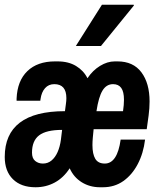

<svg xmlns="http://www.w3.org/2000/svg" viewBox="-30 -780 651 810"><path d="M120 10Q59 10 24.5 -24Q-10 -58 -10 -118Q-10 -214 53.5 -262.5Q117 -311 244 -311L248 -341Q249 -348 249.5 -354Q250 -360 250 -366Q250 -425 199 -425Q175 -425 160 -408Q145 -391 141 -362L140 -355H40Q40 -357 40 -359Q40 -361 40 -364Q43 -439 85.5 -480Q128 -521 202 -521H213Q259 -521 291 -501.5Q323 -482 339 -450Q361 -483 392 -502Q423 -521 454 -521H466Q532 -521 566.5 -475Q601 -429 601 -352Q601 -338 600 -323Q599 -308 597 -293L589 -235H365Q363 -216 361.5 -199Q360 -182 360 -168Q360 -130 372 -110Q384 -90 412 -90Q465 -90 479 -191H582Q575 -133 551 -87.5Q527 -42 490 -16Q453 10 404 10H392Q349 10 315 -11Q281 -32 264 -70Q238 -30 201 -10Q164 10 120 10ZM151 -90Q172 -90 187.5 -103Q203 -116 213 -138.5Q223 -161 227 -191L232 -232Q165 -232 135 -209Q105 -186 105 -136Q105 -112 118.5 -101Q132 -90 151 -90ZM377 -311H489Q491 -325 492 -336.5Q493 -348 493 -359Q493 -393 481.5 -409Q470 -425 447 -425Q419 -425 402.5 -398Q386 -371 377 -311ZM290 -586 400 -760H534L535 -757L396 -586Z"/></svg>

Font: Chivo Mono
Style: Bold Italic
Weight: 700
Italic angle: -8.05°
Monospace: yes
Version: Version 1.008